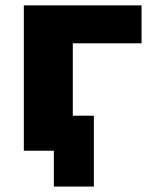

<svg xmlns="http://www.w3.org/2000/svg" viewBox="-20 -559 564 712"><path d="M68.4 -539.1H504.9V-398.4H250V-129.9H328.1V132.8H179.7V0H68.4Z"/></svg>

Font: Min Sans Black
Style: Regular
Weight: 900
Designer: Jinseong-Kim, NotoSansCJK, Nunito
Foundry: Jinseong-Kim
Version: Version 1.000